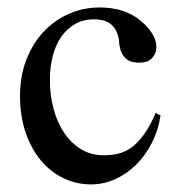

<svg xmlns="http://www.w3.org/2000/svg" viewBox="-20 -480 484 515"><path d="M410.6 -169.9Q404.3 -129.4 386.7 -95.5Q369.1 -61.5 344 -37.1Q318.8 -12.7 288.1 1Q257.3 14.6 224.1 14.6Q184.6 14.6 149.9 -2.2Q115.2 -19 89.4 -50Q63.5 -81.1 48.6 -125Q33.7 -168.9 33.7 -223.1Q33.7 -276.4 50.8 -320.1Q67.9 -363.8 96.9 -394.8Q126 -425.8 164.8 -442.9Q203.6 -460 247.1 -460Q314 -460 356 -425.3Q377 -408.2 388.2 -390.1Q399.4 -372.1 399.4 -353.5Q399.4 -336.4 387.9 -324.2Q376.5 -312 353.5 -312Q346.2 -312 337.4 -313.5Q328.6 -314.9 320.6 -320.6Q312.5 -326.2 306.6 -337.6Q300.8 -349.1 299.3 -369.1Q296.9 -395.5 281 -411.9Q265.1 -428.2 231.4 -428.2Q203.6 -428.2 181.6 -415.8Q159.7 -403.3 144.5 -381.6Q129.4 -359.9 121.6 -330.1Q113.8 -300.3 113.8 -265.6Q113.8 -226.1 123.3 -189.5Q132.8 -152.8 151.4 -124.8Q169.9 -96.7 196.8 -80.1Q223.6 -63.5 258.8 -63.5Q279.3 -63.5 298.1 -68.1Q316.9 -72.8 334 -85.4Q351.1 -98.1 366.9 -120.4Q382.8 -142.6 397.5 -177.2Z"/></svg>

Font: Campania
Style: Regular
Weight: 400
Version: Version 2.009